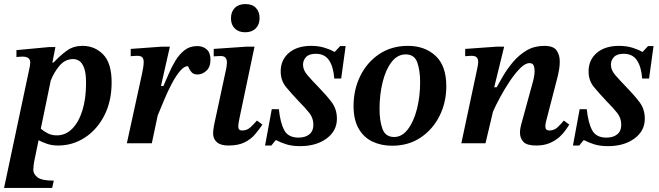

<svg xmlns="http://www.w3.org/2000/svg" viewBox="-21 -706 3247 946"><path d="M265 11Q234 11 209 2Q184 -7 169 -15L147 92Q146 99 144.5 111Q143 123 143 131Q143 151 163.5 167.5Q184 184 244 184L236 220H-1L126 -379Q126 -383 127 -387.5Q128 -392 128 -398Q128 -427 90 -427Q80 -427 70 -426Q60 -425 60 -425V-459L219 -474H252L237 -398H243Q279 -436 310.5 -458Q342 -480 386 -480Q446 -480 487.5 -437.5Q529 -395 529 -300Q529 -207 493 -137Q457 -67 397 -28Q337 11 265 11ZM180 -72Q195 -59 214.5 -49Q234 -39 259 -39Q302 -39 334.5 -71.5Q367 -104 385 -162Q403 -220 403 -297Q403 -347 393 -372.5Q383 -398 368.5 -406.5Q354 -415 340 -415Q300 -415 272.5 -382.5Q245 -350 229 -309Z M727 0H604L678 -339Q681 -353 684 -370Q687 -387 687 -401Q687 -415 680.5 -423Q674 -431 654 -431Q646 -431 634.5 -430Q623 -429 623 -429V-465L775 -476H816L772 -282H784Q796 -308 810 -341.5Q824 -375 843 -406.5Q862 -438 888 -458.5Q914 -479 951 -479Q979 -479 997.5 -462.5Q1016 -446 1016 -412Q1016 -376 996 -357.5Q976 -339 953 -339Q933 -339 923.5 -349.5Q914 -360 910 -370Q906 -380 904 -380Q886 -380 865.5 -355.5Q845 -331 825 -293Q805 -255 787.5 -213Q770 -171 756 -137Z M1104 11Q1066 11 1047.5 -5.5Q1029 -22 1029 -48Q1029 -61 1032 -79.5Q1035 -98 1045 -142L1094 -370Q1094 -370 1095.5 -380Q1097 -390 1097 -402Q1097 -411 1091 -420.5Q1085 -430 1065 -430Q1052 -430 1042 -429Q1032 -428 1032 -428V-465L1192 -476H1233L1159 -124Q1159 -124 1156 -108Q1153 -92 1153 -82Q1153 -63 1172 -63Q1197 -63 1215 -80.5Q1233 -98 1245 -112L1272 -92Q1255 -67 1235 -43.5Q1215 -20 1184 -4.5Q1153 11 1104 11ZM1187 -547Q1155 -547 1136 -565.5Q1117 -584 1117 -616Q1117 -648 1136 -667Q1155 -686 1188 -686Q1222 -686 1240 -667Q1258 -648 1258 -617Q1258 -585 1239 -566Q1220 -547 1187 -547Z M1458 14Q1418 14 1389.5 5Q1361 -4 1341 -15H1337L1316 11H1285L1318 -168H1353Q1360 -101 1379.5 -64.5Q1399 -28 1450 -28Q1483 -28 1503 -44Q1523 -60 1523 -92Q1523 -124 1503 -149.5Q1483 -175 1450 -208Q1415 -245 1388.5 -277Q1362 -309 1362 -354Q1362 -411 1402.5 -445.5Q1443 -480 1512 -480Q1548 -480 1577.5 -471Q1607 -462 1625 -451H1629L1655 -479H1682L1660 -319H1626Q1622 -376 1600.5 -408.5Q1579 -441 1535 -441Q1502 -441 1487 -425Q1472 -409 1472 -387Q1472 -361 1493.5 -336Q1515 -311 1550 -275Q1588 -236 1613.5 -202Q1639 -168 1639 -121Q1639 -61 1588 -23.5Q1537 14 1458 14Z M1911 12Q1857 12 1814 -8.5Q1771 -29 1746 -72.5Q1721 -116 1721 -184Q1721 -264 1754 -331.5Q1787 -399 1847.5 -439.5Q1908 -480 1989 -480Q2072 -480 2125 -431Q2178 -382 2178 -281Q2178 -202 2145 -135.5Q2112 -69 2052 -28.5Q1992 12 1911 12ZM1921 -31Q1960 -31 1989 -69.5Q2018 -108 2033.5 -169.5Q2049 -231 2049 -300Q2049 -359 2035 -398.5Q2021 -438 1978 -438Q1937 -438 1908 -400Q1879 -362 1864 -300.5Q1849 -239 1849 -169Q1849 -111 1863.5 -71Q1878 -31 1921 -31Z M2621 11Q2575 11 2558 -7Q2541 -25 2541 -52Q2541 -64 2543 -74.5Q2545 -85 2546 -89L2606 -308Q2606 -308 2609.5 -324Q2613 -340 2613 -357Q2613 -373 2608 -384Q2603 -395 2588 -395Q2567 -395 2542 -370Q2517 -345 2491.5 -307Q2466 -269 2444 -228.5Q2422 -188 2408 -156L2371 0H2252L2331 -371Q2331 -371 2333 -381.5Q2335 -392 2335 -402Q2335 -416 2327.5 -423.5Q2320 -431 2302 -431Q2293 -431 2282 -430Q2271 -429 2271 -429V-465L2425 -476H2463L2414 -276H2426Q2439 -300 2459.5 -334.5Q2480 -369 2508.5 -402.5Q2537 -436 2574.5 -458Q2612 -480 2661 -480Q2706 -480 2721.5 -457.5Q2737 -435 2737 -404Q2737 -383 2734 -365Q2731 -347 2728 -334L2669 -106Q2669 -106 2667.5 -98.5Q2666 -91 2666 -83Q2666 -63 2686 -63Q2710 -63 2728 -80.5Q2746 -98 2757 -112L2784 -92Q2778 -83 2766.5 -66Q2755 -49 2736 -31.5Q2717 -14 2688.5 -1.5Q2660 11 2621 11Z M2975 14Q2935 14 2906.5 5Q2878 -4 2858 -15H2854L2833 11H2802L2835 -168H2870Q2877 -101 2896.5 -64.5Q2916 -28 2967 -28Q3000 -28 3020 -44Q3040 -60 3040 -92Q3040 -124 3020 -149.5Q3000 -175 2967 -208Q2932 -245 2905.5 -277Q2879 -309 2879 -354Q2879 -411 2919.5 -445.5Q2960 -480 3029 -480Q3065 -480 3094.5 -471Q3124 -462 3142 -451H3146L3172 -479H3199L3177 -319H3143Q3139 -376 3117.5 -408.5Q3096 -441 3052 -441Q3019 -441 3004 -425Q2989 -409 2989 -387Q2989 -361 3010.5 -336Q3032 -311 3067 -275Q3105 -236 3130.5 -202Q3156 -168 3156 -121Q3156 -61 3105 -23.5Q3054 14 2975 14Z"/></svg>

Font: STIX Two Text SemiBold
Style: Italic
Weight: 600
Italic angle: -12°
Designer: Ross Mills, John Hudson & Paul Hanslow, Tiro Typeworks Ltd; with prior portions MicroPress Inc. and Coen Hoffman, Elsevi
Foundry: Tiro Typeworks Ltd
Version: Version 2.13 b171